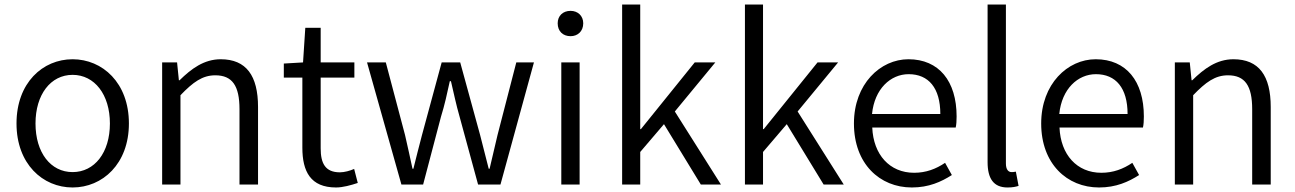

<svg xmlns="http://www.w3.org/2000/svg" viewBox="-20 -816 5725 849"><path d="M301 13C433 13 550 -91 550 -270C550 -450 433 -554 301 -554C169 -554 53 -450 53 -270C53 -91 169 13 301 13ZM301 -55C204 -55 137 -141 137 -270C137 -398 204 -485 301 -485C398 -485 466 -398 466 -270C466 -141 398 -55 301 -55Z M697 0H778V-395C834 -453 875 -483 932 -483C1007 -483 1039 -437 1039 -333V0H1121V-343C1121 -481 1069 -554 956 -554C882 -554 826 -512 774 -461H771L763 -540H697Z M1466 13C1496 13 1532 3 1562 -7L1546 -69C1528 -61 1503 -54 1483 -54C1418 -54 1398 -94 1398 -160V-473H1547V-540H1398V-693H1330L1320 -540L1235 -535V-473H1317V-163C1317 -58 1353 13 1466 13Z M1755 0H1851L1930 -300C1946 -351 1957 -402 1969 -457H1974C1987 -402 1997 -353 2012 -301L2094 0H2193L2341 -540H2263L2180 -219C2168 -168 2157 -120 2145 -70H2141C2128 -120 2116 -168 2103 -219L2015 -540H1933L1846 -219C1832 -168 1821 -120 1808 -70H1804C1793 -120 1783 -168 1771 -219L1686 -540H1603Z M2462 0H2543V-540H2462ZM2503 -656C2535 -656 2559 -678 2559 -713C2559 -746 2535 -768 2503 -768C2469 -768 2446 -746 2446 -713C2446 -678 2469 -656 2503 -656Z M2731 0H2811V-144L2916 -267L3079 0H3168L2964 -323L3143 -540H3052L2814 -245H2811V-796H2731Z M3274 0H3354V-144L3459 -267L3622 0H3711L3507 -323L3686 -540H3595L3357 -245H3354V-796H3274Z M4012 13C4087 13 4142 -12 4189 -42L4159 -96C4119 -69 4075 -52 4022 -52C3914 -52 3842 -132 3837 -252H4206C4209 -265 4210 -283 4210 -301C4210 -457 4132 -554 3997 -554C3873 -554 3756 -445 3756 -270C3756 -92 3870 13 4012 13ZM3836 -312C3847 -423 3918 -488 3998 -488C4086 -488 4138 -427 4138 -312Z M4435 13C4458 13 4471 10 4484 6L4472 -57C4462 -55 4458 -55 4453 -55C4439 -55 4428 -66 4428 -93V-796H4347V-99C4347 -27 4373 13 4435 13Z M4840 13C4915 13 4970 -12 5017 -42L4987 -96C4947 -69 4903 -52 4850 -52C4742 -52 4670 -132 4665 -252H5034C5037 -265 5038 -283 5038 -301C5038 -457 4960 -554 4825 -554C4701 -554 4584 -445 4584 -270C4584 -92 4698 13 4840 13ZM4664 -312C4675 -423 4746 -488 4826 -488C4914 -488 4966 -427 4966 -312Z M5175 0H5256V-395C5312 -453 5353 -483 5410 -483C5485 -483 5517 -437 5517 -333V0H5599V-343C5599 -481 5547 -554 5434 -554C5360 -554 5304 -512 5252 -461H5249L5241 -540H5175Z"/></svg>

Font: Source Han Sans JP Normal
Style: Regular
Weight: 350
Designer: Ryoko NISHIZUKA 西塚涼子 (kana, bopomofo & ideographs); Paul D. Hunt (Latin, Greek & Cyrillic); Sandoll Communications 산돌커뮤니
Foundry: Adobe
Version: Version 2.002;hotconv 1.0.116;makeotfexe 2.5.65601